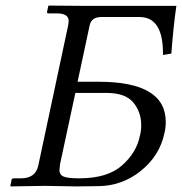

<svg xmlns="http://www.w3.org/2000/svg" viewBox="-20 -666 652 688"><path d="M250 -333 195 -77Q193 -61 193 -56Q193 -40 207.5 -33.5Q222 -27 264 -27Q365 -27 417 -73Q469 -119 481 -178Q486 -196 486 -217Q486 -265 457.5 -299Q429 -333 362 -333ZM569 -188Q552 -108 485 -54Q418 0 333 1L253 2L142 0L18 2L17 0L21 -19Q21 -27 30 -27H55Q107 -27 117 -72L224 -574Q226 -586 226 -591Q226 -618 184 -618H155Q146 -618 149 -625L153 -645L157 -646L276 -645H612Q601 -569 594 -474L564 -469V-475Q564 -605 480 -605H343Q307 -605 301 -574L258 -373H334Q574 -373 574 -229Q574 -208 569 -188Z"/></svg>

Font: Linux Libertine O
Style: Italic
Weight: 400
Italic angle: -12°
Designer: Philipp H. Poll
Foundry: Philipp H. Poll
Version: Version 5.1.6